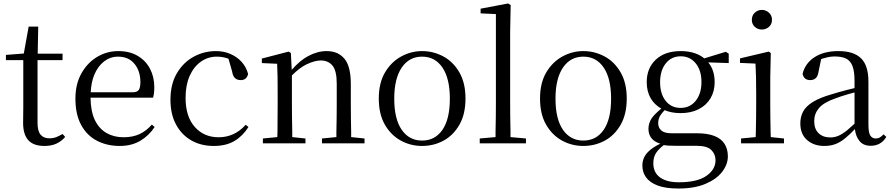

<svg xmlns="http://www.w3.org/2000/svg" viewBox="-20 -825 5131 1105"><path d="M236 15Q173 15 143 -18Q113 -51 113 -118Q113 -142 113.5 -161Q114 -180 114 -207V-479H14V-509L117 -517L145 -672H200L197 -516H340V-479H196V-118Q196 -71 213.5 -50Q231 -29 264 -29Q286 -29 303 -35.5Q320 -42 340 -54L355 -37Q334 -12 305 1.5Q276 15 236 15Z M669 15Q596 15 538 -15Q480 -45 447 -106Q414 -167 414 -257Q414 -341 448.5 -402.5Q483 -464 539 -497.5Q595 -531 661 -531Q726 -531 772.5 -503.5Q819 -476 843.5 -429Q868 -382 868 -323Q868 -287 861 -263H501Q502 -186 525 -136Q550 -84 593 -59.5Q636 -35 691 -35Q744 -35 783.5 -53.5Q823 -72 854 -108L870 -94Q837 -44 787 -14.5Q737 15 669 15ZM502 -294H743Q770 -294 779 -308Q788 -322 788 -352Q788 -416 754 -457.5Q720 -499 659 -499Q615 -499 579 -471.5Q543 -444 522 -393Q505 -351 502 -294Z M1210 15Q1137 15 1081 -17Q1025 -49 993 -108.5Q961 -168 961 -251Q961 -341 998 -403.5Q1035 -466 1094.5 -498.5Q1154 -531 1223 -531Q1268 -531 1306 -514.5Q1344 -498 1370.5 -469Q1397 -440 1408 -399Q1399 -364 1366 -364Q1345 -364 1332.5 -375.5Q1320 -387 1316 -413L1295 -487Q1289 -489 1283 -491Q1256 -499 1228 -499Q1177 -499 1136 -470Q1095 -441 1071.5 -388Q1048 -335 1048 -262Q1048 -154 1101 -94.5Q1154 -35 1238 -35Q1283 -35 1322 -52.5Q1361 -70 1394 -107L1410 -94Q1377 -42 1329 -13.5Q1281 15 1210 15Z M1493 0V-28L1576 -36Q1576 -49 1577 -65Q1577 -106 1577.5 -150.5Q1578 -195 1578 -229V-289Q1578 -341 1577.5 -381Q1577 -421 1575 -458L1487 -462V-488L1641 -528L1654 -520L1659 -423Q1706 -477 1753 -502Q1807 -531 1860 -531Q1925 -531 1962 -487.5Q1999 -444 1999 -342V-229Q1999 -194 1999.5 -149.5Q2000 -105 2001 -65Q2001 -49 2001 -36L2078 -28V0H1833V-28L1916 -36Q1916 -49 1916 -65Q1917 -105 1917.5 -149.5Q1918 -194 1918 -229V-344Q1918 -418 1893.5 -447.5Q1869 -477 1826 -477Q1792 -477 1745 -455Q1705 -436 1660 -391V-229Q1660 -195 1660.5 -150.5Q1661 -106 1662 -65Q1662 -49 1662 -36L1738 -28V0Z M2409 15Q2343 15 2286.5 -16Q2230 -47 2195 -107.5Q2160 -168 2160 -258Q2160 -348 2196 -408.5Q2232 -469 2289 -500Q2346 -531 2409 -531Q2474 -531 2531 -500.5Q2588 -470 2623.5 -409Q2659 -348 2659 -258Q2659 -168 2624 -107Q2589 -46 2532.5 -15.5Q2476 15 2409 15ZM2409 -16Q2484 -16 2526.5 -78Q2569 -140 2569 -257Q2569 -373 2526.5 -436Q2484 -499 2409 -499Q2335 -499 2292 -436Q2249 -373 2249 -257Q2249 -140 2292 -78Q2335 -16 2409 -16Z M2741 0V-28L2832 -36Q2832 -53 2832 -71Q2833 -110 2833.5 -151.5Q2834 -193 2834 -229V-744L2746 -748V-775L2904 -805L2919 -796L2916 -641V-229Q2916 -193 2916.5 -151.5Q2917 -110 2918 -71Q2918 -53 2918 -36L3007 -28V0Z M3337 15Q3271 15 3214.5 -16Q3158 -47 3123 -107.5Q3088 -168 3088 -258Q3088 -348 3124 -408.5Q3160 -469 3217 -500Q3274 -531 3337 -531Q3402 -531 3459 -500.5Q3516 -470 3551.5 -409Q3587 -348 3587 -258Q3587 -168 3552 -107Q3517 -46 3460.5 -15.5Q3404 15 3337 15ZM3337 -16Q3412 -16 3454.5 -78Q3497 -140 3497 -257Q3497 -373 3454.5 -436Q3412 -499 3337 -499Q3263 -499 3220 -436Q3177 -373 3177 -257Q3177 -140 3220 -78Q3263 -16 3337 -16Z M3885 260Q3810 260 3764.5 242.5Q3719 225 3698 195.5Q3677 166 3677 128Q3677 81 3711 48Q3736 23 3780 2Q3712 -19 3712 -84Q3712 -116 3731 -145Q3749 -170 3786 -200Q3747 -222 3725 -259Q3702 -299 3702 -352Q3702 -433 3754.5 -482Q3807 -531 3898 -531Q3944 -531 3981 -518Q4012 -507 4033 -489L4157 -527L4174 -516V-462L4056 -466Q4093 -422 4093 -352Q4093 -299 4069 -259Q4045 -219 4001 -196.5Q3957 -174 3897 -174Q3845 -174 3805 -191Q3789 -174 3780 -160Q3768 -141 3768 -116Q3768 -90 3786 -74Q3804 -58 3845 -58H3991Q4052 -58 4091.5 -42.5Q4131 -27 4150 3Q4169 33 4169 75Q4169 121 4136.5 163.5Q4104 206 4040.5 233Q3977 260 3885 260ZM3800 10Q3772 32 3758 52Q3740 77 3740 114Q3740 168 3778.5 196Q3817 224 3887 224Q3992 224 4045 187.5Q4098 151 4098 97Q4098 63 4074 38.5Q4050 14 3987 14H3864Q3841 14 3823 13Q3811 12 3800 10ZM3897 -204Q3951 -204 3984 -245Q4017 -286 4017 -353Q4017 -420 3984 -460.5Q3951 -501 3898 -501Q3844 -501 3811.5 -460Q3779 -419 3779 -352Q3779 -285 3811 -244.5Q3843 -204 3897 -204Z M4245 0V-28L4329 -36Q4330 -49 4330 -65Q4331 -106 4331.5 -150.5Q4332 -195 4332 -229V-289Q4332 -340 4331 -381Q4330 -422 4328 -459L4239 -463V-489L4404 -528L4416 -520L4413 -380V-229Q4413 -195 4413.5 -150.5Q4414 -106 4415 -65Q4415 -49 4416 -36L4492 -28V0ZM4365 -655Q4341 -655 4324 -670.5Q4307 -686 4307 -711Q4307 -736 4324 -752Q4341 -768 4365 -768Q4388 -768 4405.5 -752Q4423 -736 4423 -711Q4423 -686 4405.5 -670.5Q4388 -655 4365 -655Z M4724 15Q4664 15 4625 -19Q4586 -53 4586 -115Q4586 -154 4603 -184.5Q4620 -215 4659.5 -239Q4699 -263 4765 -282Q4807 -295 4853 -307Q4876 -313 4898 -318V-359Q4898 -415 4886 -445.5Q4874 -476 4849 -488Q4824 -500 4784 -500Q4755 -500 4726 -491Q4716 -489 4706 -485L4691 -413Q4687 -386 4674.5 -375Q4662 -364 4643 -364Q4607 -364 4599 -400Q4614 -461 4668 -496Q4722 -531 4806 -531Q4893 -531 4935.5 -489.5Q4978 -448 4978 -355V-108Q4978 -61 4989 -44.5Q5000 -28 5020 -28Q5033 -28 5043 -33.5Q5053 -39 5065 -52L5081 -37Q5065 -11 5042.5 1.5Q5020 14 4991 14Q4946 14 4924 -17Q4905 -41 4900 -82Q4872 -52 4846 -31Q4819 -8 4790 3.5Q4761 15 4724 15ZM4898 -293Q4878 -287 4858 -282Q4817 -270 4783 -257Q4719 -234 4692.5 -202Q4666 -170 4666 -128Q4666 -82 4691.5 -58Q4717 -34 4759 -34Q4782 -34 4804 -43Q4826 -52 4854 -74Q4873 -90 4898 -113Z"/></svg>

Font: Early Summer Mincho
Style: Regular
Weight: 400
Designer: GuiWonder
Version: Version 1.002